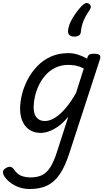

<svg xmlns="http://www.w3.org/2000/svg" viewBox="-92 -876 710 1290"><path d="M107 394Q52 394 6.5 369.5Q-39 345 -62 310Q-73 292 -72 277.5Q-71 263 -50 252Q-33 242 -20.5 245Q-8 248 3 264Q24 295 52 305.5Q80 316 114 316Q161 316 192.5 299.5Q224 283 247 246Q270 209 290 147L367 -92Q333 -51 300 -27.5Q267 -4 237 6.5Q207 17 182 17Q139 17 108 -2.5Q77 -22 60 -59Q43 -96 43 -146Q43 -190 55.5 -241Q68 -292 93.5 -341Q119 -390 157.5 -430.5Q196 -471 248 -495Q300 -519 367 -519Q400 -519 432 -509Q464 -499 493 -482L494 -485Q499 -504 509 -509.5Q519 -515 538 -515Q569 -515 577.5 -505.5Q586 -496 579 -476L375 150Q346 241 310 294Q274 347 225.5 370.5Q177 394 107 394ZM210 -63Q243 -63 278.5 -85.5Q314 -108 350 -150.5Q386 -193 419 -252L471 -416Q443 -430 418 -435Q393 -440 368 -440Q318 -440 279.5 -421Q241 -402 213 -370Q185 -338 167.5 -300Q150 -262 142 -224.5Q134 -187 134 -157Q134 -126 142.5 -105.5Q151 -85 168 -74Q185 -63 210 -63ZM505 -851Q517 -844 518 -833Q519 -822 511 -810Q493 -784 481 -761.5Q469 -739 461.5 -715Q454 -691 451 -661Q450 -645 438 -637.5Q426 -630 407 -630Q385 -630 374 -641Q363 -652 365 -671Q369 -710 395.5 -754Q422 -798 456 -835Q470 -849 481.5 -854Q493 -859 505 -851Z"/></svg>

Font: Playwrite DK Loopet
Style: Regular
Weight: 400
Designer: Veronika Burian, José Scaglione
Foundry: TypeTogether
Version: Version 1.002